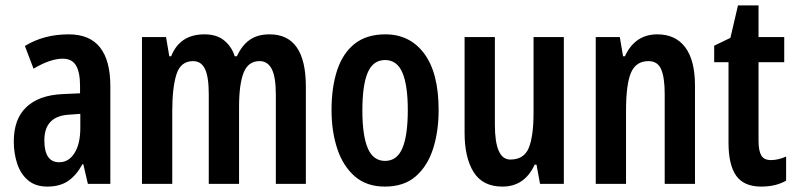

<svg xmlns="http://www.w3.org/2000/svg" viewBox="-20 -680 2943 710"><path d="M234 -553Q312 -553 350 -504.5Q388 -456 388 -362V0H305L288 -73H285Q262 -31 231.5 -10.5Q201 10 155 10Q111 10 83.5 -13.5Q56 -37 43.5 -75Q31 -113 31 -157Q31 -240 77.5 -284Q124 -328 211 -332L276 -335V-362Q276 -413 261 -438Q246 -463 212 -463Q166 -463 104 -426L72 -510Q142 -553 234 -553ZM236 -256Q144 -251 144 -161Q144 -80 199 -80Q234 -80 255.5 -114Q277 -148 277 -207V-259Z M977 -553Q1111 -553 1111 -360V0H1000V-331Q1000 -395 985 -424.5Q970 -454 940 -454Q898 -454 881 -411.5Q864 -369 864 -284V0H752V-332Q752 -396 738 -425Q724 -454 694 -454Q648 -454 632.5 -405Q617 -356 617 -269V0H505V-543H594L606 -472H613Q645 -553 736 -553Q782 -553 809.5 -530Q837 -507 848 -472H856Q875 -513 904 -533Q933 -553 977 -553Z M1602 -273Q1602 -194 1581.5 -130Q1561 -66 1517.5 -28Q1474 10 1403 10Q1336 10 1292.5 -27.5Q1249 -65 1227.5 -129Q1206 -193 1206 -273Q1206 -358 1227 -421Q1248 -484 1292 -518.5Q1336 -553 1405 -553Q1496 -553 1549 -481.5Q1602 -410 1602 -273ZM1320 -271Q1320 -179 1340 -132Q1360 -85 1404 -85Q1448 -85 1468 -132Q1488 -179 1488 -273Q1488 -365 1468 -411.5Q1448 -458 1404 -458Q1360 -458 1340 -412Q1320 -366 1320 -271Z M2065 -543V0H1977L1964 -71H1957Q1920 10 1838 10Q1765 10 1731.5 -43.5Q1698 -97 1698 -189V-543H1810V-219Q1810 -90 1867 -90Q1918 -90 1935.5 -133.5Q1953 -177 1953 -262V-543Z M2411 -553Q2478 -553 2514 -505Q2550 -457 2550 -363V0H2438V-333Q2438 -393 2425 -423.5Q2412 -454 2378 -454Q2332 -454 2313.5 -411.5Q2295 -369 2295 -269V0H2183V-543H2272L2284 -472H2291Q2328 -553 2411 -553Z M2831 -88Q2857 -88 2887 -101V-12Q2868 -1 2845 4.5Q2822 10 2795 10Q2731 10 2702.5 -30Q2674 -70 2674 -152V-450H2621V-511L2681 -540L2709 -660H2785V-543H2880V-450H2785V-159Q2785 -123 2795 -105.5Q2805 -88 2831 -88Z"/></svg>

Font: Noto Sans Ethiopic ExtraCondensed SemiBold
Style: Regular
Weight: 600
Width: 2
Designer: Monotype Design Team
Foundry: Monotype Imaging Inc.
Version: Version 2.102; ttfautohint (v1.8.4.7-5d5b)